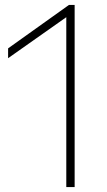

<svg xmlns="http://www.w3.org/2000/svg" viewBox="-20 -762 437 782"><path d="M250 0V-692L13 -525V-565L261 -742H284V0Z"/></svg>

Font: Encode Sans Expanded Expanded Thin
Style: Regular
Weight: 100
Width: 7
Designer: Multiple Designers
Foundry: Impallari Type
Version: Version 3.000; ttfautohint (v1.8.3) -l 8 -r 50 -G 200 -x 14 